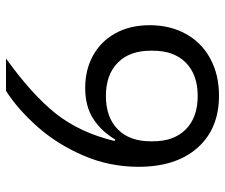

<svg xmlns="http://www.w3.org/2000/svg" viewBox="-75 -675 750 640"><g transform="rotate(90 300.0 -355.0)"><path d="M283 0H175Q296 -87 359 -166.5Q422 -246 450 -362L445 -364Q417 -317 375.5 -290.5Q334 -264 273 -264Q212 -264 164.5 -290.5Q117 -317 90.5 -365.5Q64 -414 64 -479Q64 -547 93 -599.5Q122 -652 175.5 -681Q229 -710 299 -710Q409 -710 472.5 -638.5Q536 -567 536 -442Q536 -345 498.5 -258Q461 -171 403 -105.5Q345 -40 283 0ZM451 -482V-490Q451 -560 411 -599.5Q371 -639 300 -639Q229 -639 189 -599.5Q149 -560 149 -490V-482Q149 -412 189 -372.5Q229 -333 300 -333Q371 -333 411 -372.5Q451 -412 451 -482Z"/></g></svg>

Font: iA Writer Duo S
Style: Regular
Weight: 400
Designer: Mike Abbink, Paul van der Laan, Pieter van Rosmalen, Oliver Reichenstein
Foundry: Bold Monday and Information Architects Inc.
Version: Version 2.000